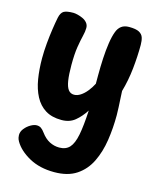

<svg xmlns="http://www.w3.org/2000/svg" viewBox="-124 -639 830 1014"><g transform="rotate(15 291.5 -131.5)"><path d="M77.7 -502.6Q83.8 -531.2 99.3 -540.2Q114.8 -549.1 151.2 -549.1Q160.2 -549.1 174.4 -545.7Q188.7 -542.3 203.3 -535.6Q218 -528.8 227.7 -517.2Q237.4 -505.6 237.4 -489.1Q237.4 -470.2 231.1 -444.8Q224.7 -419.3 218.3 -380.2Q211.9 -341 211.9 -280Q211.9 -228 217.1 -195.3Q222.3 -162.6 234.1 -147.3Q245.8 -132.1 265.7 -132.1Q283 -132.1 300.8 -143.7Q318.7 -155.3 334.7 -175.3Q350.8 -195.3 362.2 -218V-263Q362.2 -310 364.6 -356.1Q367 -402.1 372.9 -441.7Q378.8 -481.2 388.8 -507.2Q396.8 -529.2 412.9 -541.2Q429 -553.2 454.8 -553.2Q492 -553.2 509.7 -543.7Q527.3 -534.2 532.8 -517.2Q538.2 -500.2 538.2 -477.2Q538.2 -416.2 531.1 -347.6Q523.9 -279 505.9 -217Q506.9 -196 508.1 -174Q509.2 -152 510.5 -130Q511.8 -108 511.8 -86Q511.8 -15 501.6 52Q491.4 119 465.1 173Q438.7 227 391.3 258.5Q344 290 269.7 290Q190.4 290 132.6 258.1Q74.8 226.1 49.1 181.8Q43 170.9 41.5 162.3Q40 153.7 40 148.7Q40 129.4 53.5 112.7Q67 95.9 85.3 85.3Q103.6 74.8 118.2 74.8Q132.2 74.8 142.2 81.8Q152.2 88.8 162.2 102.8Q183.3 131.6 208.7 144.6Q234.1 157.6 262.1 157.6Q298.3 157.6 318.4 135.5Q338.6 113.4 348.5 62.9Q358.4 12.3 362.7 -71.4Q338.7 -34.4 309.3 -10.2Q279.9 14 235.9 14Q182.8 14 147.5 -8Q112.2 -30 91.2 -69.8Q70.2 -109.6 61.6 -162.1Q53 -214.7 53 -275Q53 -314 56.9 -356.4Q60.8 -398.9 66.5 -437.2Q72.2 -475.6 77.7 -502.6Z"/></g></svg>

Font: Playpen Sans Hebrew
Style: Regular
Weight: 400
Designer: Tom Grace, Laura Meseguer, Veronika Burian, José Scaglione
Foundry: TypeTogether
Version: Version 2.000